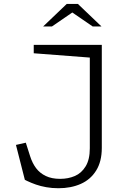

<svg xmlns="http://www.w3.org/2000/svg" viewBox="-20 -962 660 993"><path d="M119.5 -26.5Q114 -29.5 108.5 -32L62.5 -212.5L113.5 -224L135.5 -155Q147 -118.5 166.5 -92.5Q186 -66.5 216.8 -51.8Q247.5 -37 291 -37Q333 -37 367.2 -51.8Q401.5 -66.5 423 -101.8Q444.5 -137 444.5 -195V-695L460.5 -663L154.5 -686.5V-730H506.5V-197Q506.5 -126.5 477.2 -79.8Q448 -33 397.5 -10.8Q347 11.5 282 11.5Q249 11.5 219.5 6.2Q190 1 165.8 -7.5Q141.5 -16 119.5 -26.5ZM325 -941.5H383L505 -825H459.5L340 -907H368L248.5 -825H203Z"/></svg>

Font: Monaspace Xenon Var
Style: Regular
Weight: 400
Designer: Riley Cran and the Lettermatic Team
Version: Version 1.000 (Monaspace Xenon Var)